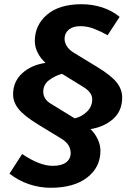

<svg xmlns="http://www.w3.org/2000/svg" viewBox="-20 -698 635 910"><path d="M220 192Q168 192 117.5 175Q67 158 25 125L85 32Q168 88 230 88Q272 88 293.5 71.5Q315 55 315 27Q315 8 304.5 -9.5Q294 -27 269 -42L159 -109Q94 -149 68 -181.5Q42 -214 42 -251Q42 -311 85 -350.5Q128 -390 196 -400Q173 -420 159 -447.5Q145 -475 145 -503Q145 -579 203 -628.5Q261 -678 367 -678Q417 -678 464 -663Q511 -648 547 -618L490 -531Q460 -548 427.5 -561Q395 -574 361 -574Q326 -574 306 -557.5Q286 -541 286 -514Q286 -497 296.5 -479.5Q307 -462 330 -448L440 -381Q506 -341 532.5 -308Q559 -275 559 -235Q559 -173 517 -135Q475 -97 409 -86Q430 -66 443 -38.5Q456 -11 456 16Q456 95 393 143.5Q330 192 220 192ZM334 -137Q366 -144 391.5 -168Q417 -192 417 -228Q417 -261 373 -287L274 -348Q240 -339 212.5 -318Q185 -297 185 -263Q185 -226 225 -204Z"/></svg>

Font: Gantari
Style: Bold Italic
Weight: 700
Italic angle: -10°
Designer: Anugrah Pasau
Foundry: Lafontype
Version: Version 1.000; ttfautohint (v1.8.4.7-5d5b)